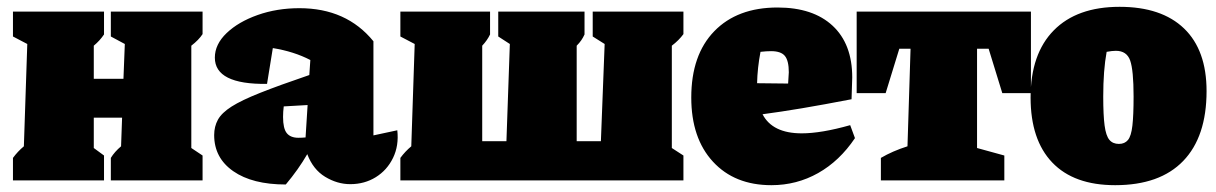

<svg xmlns="http://www.w3.org/2000/svg" viewBox="-20 -529 3567 563"><path d="M18 0V-66Q32 -85 50 -100L60 -400L18 -422V-495H285V-428Q273 -410 255 -395V-298H342L346 -400L305 -422V-495H574V-429Q563 -412 541 -395V-95L574 -73V0H305V-66Q316 -84 335 -100L338 -184H255V-95L285 -73V0Z M818 12Q720 12 664 -27Q608 -66 608 -133Q608 -158 619 -178Q630 -198 659 -216.5Q688 -235 743.5 -257Q799 -279 887 -309L890 -353Q842 -378 780 -388L763 -283Q610 -281 610 -360Q610 -399 644.5 -432Q679 -465 735.5 -485Q792 -505 858 -505Q996 -505 1075 -408V-132L1145 -147Q1150 -102 1132.5 -66Q1115 -30 1082 -9.5Q1049 11 1007 11Q969 11 933.5 -10.5Q898 -32 881 -77Q855 -32 818 12ZM810 -186Q810 -152 821 -138.5Q832 -125 855 -125Q866 -125 876 -126L882 -221L812 -217Q810 -201 810 -186Z M1154 0V-66Q1168 -85 1186 -100L1196 -400L1154 -422V-495H1417V-428Q1409 -411 1394 -395V-115H1465L1475 -400L1441 -422V-495H1694V-428Q1690 -419 1684.5 -411Q1679 -403 1671 -395V-115H1742L1753 -400L1718 -422V-495H1984V-429Q1971 -411 1950 -395V-95L1984 -73V0Z M2242 14Q2134 14 2070.5 -55Q2007 -124 2007 -243Q2007 -368 2074.5 -437.5Q2142 -507 2260 -507Q2364 -507 2421.5 -453.5Q2479 -400 2479 -302L2477 -238Q2394 -222 2331.5 -211.5Q2269 -201 2216 -194Q2245 -138 2331 -138Q2388 -138 2473 -162L2487 -124Q2442 -57 2379 -21.5Q2316 14 2242 14ZM2210 -377Q2201 -330 2200 -285L2291 -284L2293 -317Q2293 -351 2281.5 -365Q2270 -379 2241 -379Q2234 -379 2226.5 -378.5Q2219 -378 2210 -377Z M3003 -495V-256H2919L2879 -386H2845V-95L2925 -73V0H2563V-66Q2580 -76 2599.5 -84.5Q2619 -93 2641 -100L2650 -386H2617L2577 -256H2492V-495Z M3250 14Q3129 14 3065.5 -52.5Q3002 -119 3002 -243Q3002 -371 3070 -440Q3138 -509 3263 -509Q3386 -509 3452 -445.5Q3518 -382 3518 -262Q3518 -128 3449.5 -57Q3381 14 3250 14ZM3261 -107Q3278 -107 3287.5 -118.5Q3297 -130 3300.5 -160.5Q3304 -191 3304 -246Q3304 -323 3294 -351.5Q3284 -380 3252 -380Q3241 -380 3225 -377Q3215 -323 3215 -246Q3215 -191 3219 -161Q3223 -131 3233 -119Q3243 -107 3261 -107Z"/></svg>

Font: Piazzolla Black
Style: Regular
Weight: 900
Designer: Juan Pablo del Peral
Foundry: Huerta Tipografica
Version: Version 1.330